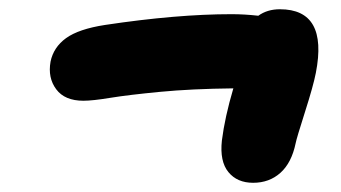

<svg xmlns="http://www.w3.org/2000/svg" viewBox="-20 -585 740 417"><path d="M161.1 -366.2Q120.6 -366.2 102.1 -391.1Q83.5 -416 89.8 -451.2Q96.2 -482.4 123.5 -502.2Q150.9 -522 208 -530.8Q363.8 -554.2 482.9 -554.2Q511.2 -554.2 541 -550.8Q560.5 -564.9 587.9 -564.9Q692.9 -564.9 666 -426.8Q660.6 -398.9 642.3 -341.6Q624 -284.2 622.1 -273.9Q613.3 -231.4 589.1 -209.7Q564.9 -188 529.8 -188Q495.1 -188 476.1 -211.2Q457 -234.4 461.9 -279.8Q468.3 -330.6 486.8 -393.1Q396 -392.1 327.4 -385.5Q258.8 -378.9 220 -372.6Q181.2 -366.2 161.1 -366.2Z"/></svg>

Font: Shantell Sans Irregular Bouncy
Style: Italic
Weight: 800
Italic angle: -11.31°
Designer: Stephen Nixon, Anya Danilova, Shantell Martin
Foundry: Arrow Type
Version: Version 1.006;[9816181b4]